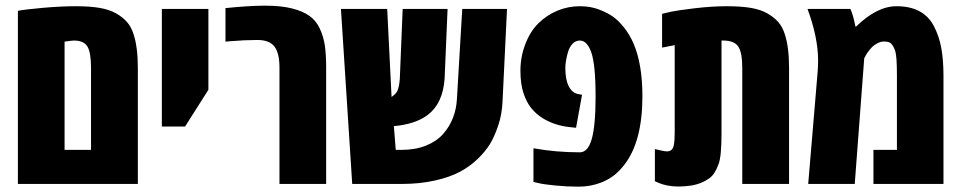

<svg xmlns="http://www.w3.org/2000/svg" viewBox="-20 -662 3457 691"><path d="M44.4 0V-623Q68.4 -627.9 134 -633.8Q199.7 -639.6 252 -639.6Q304.2 -639.6 339.1 -633.5Q374 -627.4 397.9 -613.8Q421.9 -600.1 437.3 -582.5Q452.6 -564.9 460.9 -538.1Q476.1 -492.2 476.1 -416.5V0ZM307.6 -122.6V-417Q307.6 -473.6 294.4 -494.9Q281.2 -516.1 246.1 -516.1Q238.8 -516.1 212.4 -512.2V-122.6Z M562.5 -206.5V-629.9H730V-338.9L646 -206.5Z M791.5 -632.8Q876.5 -641.6 933.8 -641.6Q991.2 -641.6 1030.3 -631.8Q1069.3 -622.1 1093.5 -605Q1117.7 -587.9 1131.1 -558.8Q1144.5 -529.8 1149.2 -497.6Q1153.8 -465.3 1153.8 -418.5V0H985.8V-418.9Q985.8 -470.7 967.8 -494.4Q949.7 -518.1 906.7 -518.1Q860.8 -518.1 808.6 -513.7L791.5 -512.2Z M1425.3 0H1247.6L1207 -629.9H1373.5L1389.2 -313Q1389.6 -313.5 1393.1 -315.9Q1396.5 -318.4 1397.2 -319.1Q1397.9 -319.8 1400.9 -322.5Q1403.8 -325.2 1404.5 -326.4Q1405.3 -327.6 1407.7 -330.8Q1410.2 -334 1410.9 -336.9Q1411.6 -339.8 1413.3 -344.2Q1415 -348.6 1415.8 -353.5Q1416.5 -358.4 1417.5 -364.7Q1418.5 -371.1 1418.9 -378.4L1429.2 -629.9H1590.8L1580.1 -378.4Q1573.7 -289.6 1519.5 -248.5Q1476.1 -215.3 1397.5 -208L1404.3 -122.6H1425.3Q1474.6 -122.6 1512.9 -137.9Q1551.3 -153.3 1574.7 -179.7Q1620.6 -231.9 1624.5 -306.6L1643.6 -629.9H1804.7L1788.6 -296.9Q1786.6 -250.5 1773.2 -210.7Q1759.8 -170.9 1743.9 -144.5Q1728 -118.2 1700 -90.8Q1671.9 -63.5 1635.5 -43.9Q1599.1 -24.4 1544.9 -12.2Q1490.7 0 1425.3 0Z M2066.9 -639.6Q2105 -639.6 2135.5 -627.9Q2166 -616.2 2186 -602.1Q2206.1 -587.9 2226.1 -562.7Q2246.1 -537.6 2260.3 -504.9Q2292 -430.7 2292 -315.4Q2292 -151.4 2226.1 -67.9Q2206.1 -42.5 2186 -28.1Q2166 -13.7 2143.1 -4.9Q2105 9.8 2062.5 9.8Q2020 9.8 1978.3 5.6Q1936.5 1.5 1918.5 -2.9L1899.9 -7.3V-128.4Q1980.5 -113.8 2066.9 -113.8Q2096.2 -113.8 2109.9 -162.4Q2123.5 -210.9 2123.5 -315.4Q2123.5 -432.6 2106.9 -476.6Q2091.8 -516.1 2066.9 -516.1Q2050.8 -516.1 2039.6 -503.4Q2028.3 -490.7 2023.4 -472.2Q2014.6 -439 2014.6 -418Q2014.6 -374.5 2027.3 -350.8Q2040 -327.1 2060.1 -323.7L2074.7 -320.8L2053.2 -202.1L2030.3 -204.6Q1977.5 -210 1935.1 -235.4Q1911.1 -250 1893.3 -271.2Q1875.5 -292.5 1864.3 -325.9Q1853 -359.4 1853 -408.2Q1853 -457 1870.6 -503.2Q1888.2 -549.3 1918.2 -578.6Q1948.2 -607.9 1986.6 -623.8Q2024.9 -639.6 2066.9 -639.6Z M2804.7 -538.1Q2819.8 -492.2 2819.8 -416.5V0H2651.4V-417Q2651.4 -473.6 2636.7 -494.9Q2622.1 -516.1 2582.5 -516.1H2576.7V-183.1Q2576.7 -99.6 2566.4 -72.3Q2553.2 -35.2 2534.2 -21.5Q2504.9 0 2466.8 5.9Q2444.3 9.3 2421.4 9.3Q2379.9 9.3 2347.7 -4.9L2336.9 -9.8V-125.5Q2369.6 -117.2 2379.9 -117.2Q2390.1 -117.2 2396.2 -122.3Q2402.3 -127.4 2404.8 -138.7Q2408.2 -154.8 2408.2 -183.1V-499.5L2362.8 -490.7V-612.3Q2374.5 -615.2 2395.5 -619.9Q2416.5 -624.5 2479 -632.1Q2541.5 -639.6 2594.7 -639.6Q2647.9 -639.6 2682.9 -633.5Q2717.8 -627.4 2741.7 -613.8Q2765.6 -600.1 2781 -582.5Q2796.4 -564.9 2804.7 -538.1Z M3206.5 -639.6Q3304.2 -639.6 3341.3 -567.4Q3359.9 -531.7 3367.7 -489Q3375.5 -446.3 3375.5 -389.2V0H3123.5V-122.6H3208V-389.2Q3208 -460 3202.1 -477.5Q3193.8 -502.9 3182.1 -508.8Q3173.8 -512.7 3161.9 -512.7Q3149.9 -512.7 3137.7 -506.3Q3125.5 -500 3117.2 -491.2Q3100.1 -473.1 3090.3 -452.1L3056.2 0H2888.7L2922.9 -406.2Q2924.3 -425.3 2924.3 -443.8Q2924.3 -526.9 2886.2 -629.9H3040.5Q3050.8 -607.9 3058.6 -566.4H3061Q3136.2 -639.6 3206.5 -639.6Z"/></svg>

Font: Open Sans Hebrew Condensed Extra Bold
Style: Regular
Weight: 800
Width: 3
Foundry: Ascender Corporation, Yanek Iontef
Version: Version 2.001;PS 002.001;hotconv 1.0.70;makeotf.lib2.5.58329